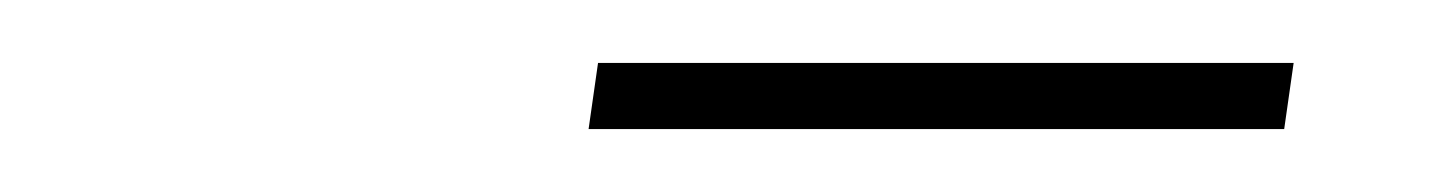

<svg xmlns="http://www.w3.org/2000/svg" viewBox="-20 -722 461 61"><path d="M391 -702 388 -681H167L170 -702Z"/></svg>

Font: Bitter Thin Thin
Style: Italic
Weight: 250
Italic angle: -9°
Version: Version 2.002